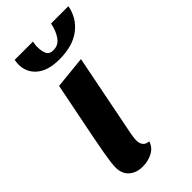

<svg xmlns="http://www.w3.org/2000/svg" viewBox="-237 -796 875 875"><g transform="rotate(-45 200.5 -358.5)"><path d="M187 -85Q187 -66 196.5 -54Q206 -42 226 -41Q217 -11 188.5 4.5Q160 20 124 20Q83 20 58 -2.5Q33 -25 33 -65Q33 -91 43 -148Q53 -205 61 -244L114 -510L271 -526L192 -127Q187 -100 187 -85ZM169 -708Q169 -678 177.5 -660.5Q186 -643 211 -643Q244 -643 263 -671Q282 -699 289 -737H401Q389 -672 338 -633Q287 -594 201 -594Q129 -594 90.5 -626Q52 -658 52 -710Q52 -722 55 -737H173Q169 -718 169 -708Z"/></g></svg>

Font: Sansita
Style: Bold Italic
Weight: 700
Italic angle: -11°
Designer: Pablo Cosgaya
Foundry: Omnibus-Type
Version: Version 1.006